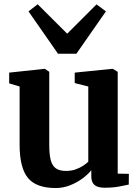

<svg xmlns="http://www.w3.org/2000/svg" viewBox="-20 -890 669 920"><path d="M481.5 9.5Q448.5 9.5 433 -3.5Q417.5 -16.5 417.5 -44.5V-74.5Q401.5 -54 374.5 -34.2Q347.5 -14.5 314.8 -1.8Q282 11 247 11Q154 11 114 -37.2Q74 -85.5 74 -196V-475.5L24 -490.5V-542L191.5 -560H195L216 -546V-196.5Q216 -150.5 223 -123.2Q230 -96 247.5 -83.5Q265 -71 296 -71Q321.5 -71 342 -78.2Q362.5 -85.5 377.8 -95.5Q393 -105.5 403 -115V-475.5L338 -492V-542L515.5 -560H520.5L544 -546V-58L597.5 -57L597 -5.5Q579.5 -1.5 549.8 4Q520 9.5 481.5 9.5ZM258 -632.5 116.5 -835.5 160.5 -869.5 302 -728.5 442.5 -869 487.5 -835.5 346 -632.5Z"/></svg>

Font: Merriweather 36pt
Style: Bold
Weight: 700
Designer: Eben Sorkin
Foundry: Eben Sorkin
Version: Version 2.100